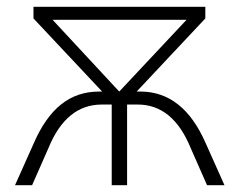

<svg xmlns="http://www.w3.org/2000/svg" viewBox="-20 -542 700 562"><path d="M637 0H586L538 -109Q486 -236 383 -236H352V0H307V-236H278Q174 -236 122 -109L74 0H24L79 -123Q112 -199 159 -236.5Q206 -274 270 -274H279L78 -488V-522H581V-488L380 -274H391Q516 -274 582 -123ZM329 -274 526 -484H134Z"/></svg>

Font: Montserrat Atlas Light
Style: Regular
Weight: 300
Designer: Julieta Ulanovsky
Foundry: Julieta Ulanovsky
Version: Version 7.200